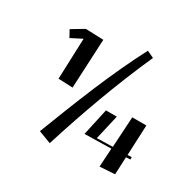

<svg xmlns="http://www.w3.org/2000/svg" viewBox="-130 -768 864 853"><g transform="rotate(30 301.5 -341.0)"><path d="M473.1 -170.4 467.3 -75.2 544.4 -80.1 548.3 -169.9 570.3 -170.9V-183.1L549.3 -182.1L556.2 -337.4H483.9L474.6 -180.7L393.6 -178.7L422.9 -305.7H367.2L336.9 -167.5ZM223.6 -54.7C283.2 -244.6 351.1 -431.2 431.6 -611.8L396 -628.4C303.7 -452.1 231.4 -265.1 159.2 -79.1ZM122.1 -531.7 114.3 -322.3 188 -319.3 200.2 -571.3 108.9 -574.7 46.9 -537.6 65.9 -502.9Z"/></g></svg>

Font: Luckiest Guy
Style: Regular
Weight: 400
Designer: Astigmatic (AOETI)
Foundry: Astigmatic (AOETI)
Version: Version 1.001